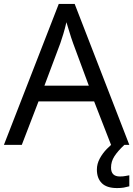

<svg xmlns="http://www.w3.org/2000/svg" viewBox="-20 -737 679 977"><path d="M545 0 459 -221H176L91 0H0L279 -717H360L638 0ZM352 -517Q349 -525 342 -546Q335 -567 328.5 -589.5Q322 -612 318 -624Q311 -593 302 -563.5Q293 -534 287 -517L206 -301H432ZM545 116Q545 161 590 161Q607 161 618.5 158.5Q630 156 638 155V211Q624 215 610 217.5Q596 220 576 220Q523 220 498 195Q473 170 473 126Q473 97 487.5 70Q502 43 523.5 21Q545 -1 565 -15L613 0Q579 32 562 58.5Q545 85 545 116Z"/></svg>

Font: Noto Sans Zanabazar Square
Style: Regular
Weight: 400
Version: Version 2.005; ttfautohint (v1.8.4.7-5d5b)